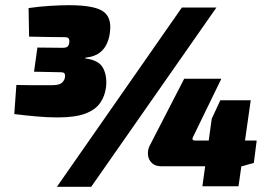

<svg xmlns="http://www.w3.org/2000/svg" viewBox="-20 -719 1046 739"><path d="M813 -690 331 0H199L680 -690ZM245 -699Q342 -699 376.5 -675.5Q411 -652 403 -594Q401 -574 392 -552.5Q383 -531 363.5 -516Q344 -501 309 -497L308 -494Q360 -488 376.5 -457.5Q393 -427 388 -383Q384 -350 366 -323.5Q348 -297 309 -282Q270 -267 201 -267Q164 -267 119 -271Q74 -275 35 -280L43 -392Q79 -391 102.5 -391Q126 -391 143 -391Q160 -391 178 -391Q209 -391 219 -401Q229 -411 230 -422Q231 -430 229.5 -434Q228 -438 224 -439.5Q220 -441 211 -441L111 -443L124 -536L222 -535Q231 -535 236.5 -537.5Q242 -540 244.5 -546Q247 -552 247 -562Q247 -568 243.5 -572Q240 -576 226 -576Q206 -576 172.5 -576.5Q139 -577 92 -578L90 -688Q132 -694 173 -696.5Q214 -699 245 -699ZM832 -416 723 -192Q719 -184 722 -181Q725 -178 730 -178H968L957 -92L911 -79H601Q577 -79 564 -92Q551 -105 549.5 -123.5Q548 -142 556 -158L689 -416ZM945 -333 898 -2H759L795 -262L828 -333Z"/></svg>

Font: Exo 2 Black
Style: Italic
Weight: 900
Italic angle: -8°
Designer: Natanael Gama
Foundry: Natanael Gama
Version: Version 2.010